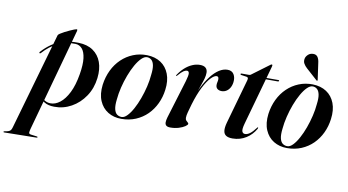

<svg xmlns="http://www.w3.org/2000/svg" viewBox="-191 -864 2379 1313"><g transform="rotate(10 998.5 -208.0)"><path d="M269 -531 71.5 185.5Q67 203 67.2 211.8Q67.5 220.5 83.5 222.5L122 227.5Q126 228 127.5 229Q129 230 129 232Q129 233.5 127.2 234.8Q125.5 236 122.5 236L-101.5 239.5Q-104 239.5 -105.5 238.8Q-107 238 -107 236Q-107 234.5 -105.5 233.2Q-104 232 -101 231.5Q-82 228.5 -72.2 224.8Q-62.5 221 -57.8 214Q-53 207 -49.5 194.5L143 -478.5Q144.5 -483.5 156.2 -491.2Q168 -499 184.8 -507.8Q201.5 -516.5 218.5 -524.2Q235.5 -532 248.2 -536.8Q261 -541.5 264.5 -541.5Q268 -541.5 269 -539Q270 -536.5 269 -531ZM50.5 -338Q48.5 -336 46.2 -335.8Q44 -335.5 42 -336.5Q40.5 -338 40.8 -340.8Q41 -343.5 43 -345.5Q73.5 -379.5 109 -404Q144.5 -428.5 190 -441.5Q235.5 -454.5 294 -452.5Q354.5 -451 394.5 -423.5Q434.5 -396 452 -348.2Q469.5 -300.5 462 -237.5Q453.5 -165 416.2 -109.5Q379 -54 323.2 -23Q267.5 8 204.5 7Q162.5 6.5 136.5 -9.2Q110.5 -25 96 -52.5L104.5 -56Q116 -34.5 133.8 -23.5Q151.5 -12.5 173.5 -11.5Q208.5 -10.5 241.2 -36Q274 -61.5 299.8 -113Q325.5 -164.5 338.5 -242.5Q350 -310.5 344.5 -354Q339 -397.5 320.8 -418.8Q302.5 -440 275.5 -441.5Q213 -444 155.8 -418.2Q98.5 -392.5 50.5 -338Z M770 -450.5Q826 -449 865.5 -423Q905 -397 923.2 -349.8Q941.5 -302.5 933 -238.5Q926.5 -187 905.2 -142Q884 -97 850 -63.2Q816 -29.5 770.5 -10.2Q725 9 670.5 9Q618 9 577.8 -15.5Q537.5 -40 517.5 -86.8Q497.5 -133.5 505.5 -199Q513 -254.5 535.5 -301Q558 -347.5 593.2 -381.2Q628.5 -415 673.5 -433.2Q718.5 -451.5 770 -450.5ZM671 -4Q689.5 -4 709.2 -24.5Q729 -45 747.5 -79Q766 -113 781.2 -154.8Q796.5 -196.5 806.8 -239.8Q817 -283 820 -321.5Q825.5 -363 820.8 -388Q816 -413 803.5 -424.5Q791 -436 774 -437Q754.5 -438 734 -418Q713.5 -398 694.2 -364Q675 -330 659 -287.8Q643 -245.5 632.2 -201Q621.5 -156.5 618 -116Q613 -73.5 618.8 -49Q624.5 -24.5 638.5 -14.2Q652.5 -4 671 -4Z M989.5 -345.5Q988.5 -345.5 988.5 -347.2Q988.5 -349 990.5 -352.5Q1009.5 -381.5 1033.2 -403Q1057 -424.5 1083.8 -436.2Q1110.5 -448 1137.5 -448Q1164.5 -448 1177.5 -436Q1190.5 -424 1190.5 -402.5Q1190.5 -384 1185 -363.5Q1179.5 -343 1170.2 -317.8Q1161 -292.5 1150 -260.8Q1139 -229 1128 -187.5L1123 -189.5Q1141 -247 1164.5 -294.2Q1188 -341.5 1214.8 -376Q1241.5 -410.5 1270.5 -429.2Q1299.5 -448 1329 -448Q1359.5 -448 1373.2 -425.8Q1387 -403.5 1383 -371Q1380 -347.5 1370 -331Q1360 -314.5 1345.5 -305.8Q1331 -297 1313.5 -297Q1295.5 -297 1284 -306Q1272.5 -315 1272.5 -333Q1272.5 -343.5 1275 -353.2Q1277.5 -363 1277.5 -372Q1277.5 -381.5 1274.5 -386.8Q1271.5 -392 1263.5 -392Q1246.5 -392 1223 -367.5Q1199.5 -343 1174.5 -294.2Q1149.5 -245.5 1127.5 -172Q1118 -139 1111.5 -115Q1105 -91 1105 -75.5Q1105 -63.5 1110.8 -57Q1116.5 -50.5 1122.2 -46.2Q1128 -42 1128 -37Q1128 -29.5 1112 -18.5Q1096 -7.5 1069.2 0.8Q1042.5 9 1011.5 9Q991.5 9 982.8 1.5Q974 -6 974 -20.5Q974 -35 980 -55.5L1061 -321.5Q1073.5 -363.5 1071.5 -378.5Q1069.5 -393.5 1056.5 -393.5Q1046.5 -393.5 1033 -384.8Q1019.5 -376 997 -350Q995 -347 993.2 -346Q991.5 -345 989.5 -345.5Z M1464.5 -423.5 1426 -429Q1423 -429.5 1422 -431Q1421 -432.5 1421 -434Q1421 -436.5 1422.8 -437.8Q1424.5 -439 1427 -439H1479.5Q1483.5 -439 1486.5 -440Q1489.5 -441 1493 -444L1611.5 -532Q1613.5 -533.5 1615.8 -534.8Q1618 -536 1620.5 -536Q1623 -536 1624 -534.5Q1625 -533 1625 -530.5Q1625 -529 1624.5 -526.2Q1624 -523.5 1623 -519L1507.5 -106Q1496 -64.5 1501.5 -50.2Q1507 -36 1522 -36Q1538 -36 1555.8 -49Q1573.5 -62 1594 -89.5Q1597 -94 1598.5 -95.2Q1600 -96.5 1601.5 -96Q1603.5 -95.5 1603.5 -92.8Q1603.5 -90 1601 -85Q1589.5 -65 1573.5 -47.8Q1557.5 -30.5 1537.2 -17.8Q1517 -5 1493.2 2Q1469.5 9 1443 9Q1413.5 9 1397.8 -1.2Q1382 -11.5 1379.5 -33.5Q1377 -55.5 1386.5 -90.5L1473.5 -398.5Q1477 -411 1475 -416.5Q1473 -422 1464.5 -423.5ZM1574.5 -429 1580 -439H1683.5Q1689 -439 1689 -434.5Q1689 -432 1686.5 -430.5Q1684 -429 1680 -429Z M1920.5 -450.5Q1976.5 -449 2016 -423Q2055.5 -397 2073.8 -349.8Q2092 -302.5 2083.5 -238.5Q2077 -187 2055.8 -142Q2034.5 -97 2000.5 -63.2Q1966.5 -29.5 1921 -10.2Q1875.5 9 1821 9Q1768.5 9 1728.2 -15.5Q1688 -40 1668 -86.8Q1648 -133.5 1656 -199Q1663.5 -254.5 1686 -301Q1708.5 -347.5 1743.8 -381.2Q1779 -415 1824 -433.2Q1869 -451.5 1920.5 -450.5ZM1821.5 -4Q1840 -4 1859.8 -24.5Q1879.5 -45 1898 -79Q1916.5 -113 1931.8 -154.8Q1947 -196.5 1957.2 -239.8Q1967.5 -283 1970.5 -321.5Q1976 -363 1971.2 -388Q1966.5 -413 1954 -424.5Q1941.5 -436 1924.5 -437Q1905 -438 1884.5 -418Q1864 -398 1844.8 -364Q1825.5 -330 1809.5 -287.8Q1793.5 -245.5 1782.8 -201Q1772 -156.5 1768.5 -116Q1763.5 -73.5 1769.2 -49Q1775 -24.5 1789 -14.2Q1803 -4 1821.5 -4ZM1931.5 -600 1947.5 -487Q1948 -485.5 1948 -484Q1948 -482.5 1946.5 -481.5Q1945 -480 1943.2 -480.2Q1941.5 -480.5 1940.5 -481.5L1861.5 -552.5Q1847.5 -565 1838.8 -580.5Q1830 -596 1835 -617Q1838.5 -631 1852.5 -643.8Q1866.5 -656.5 1888 -656.5Q1908 -656.5 1918.2 -642Q1928.5 -627.5 1931.5 -600Z"/></g></svg>

Font: Fraunces 120pt SemiBold
Style: Italic
Weight: 600
Italic angle: -16°
Version: Version 1.000;[b76b70a41]